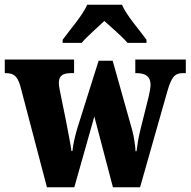

<svg xmlns="http://www.w3.org/2000/svg" viewBox="-25 -786 800 806"><path d="M238 -619V-606H318C337 -630 386 -672 413 -698C440 -674 496 -625 510 -606H590V-619C563 -657 506 -721 487 -766H341C322 -721 265 -657 238 -619ZM60 -426 172 0H287L371 -297L449 0H563L677 -401C695 -464 709 -479 743 -479H755V-536H543V-479H548C587 -479 607 -464 607 -430C607 -419 603 -397 599 -380L564 -240C556 -207 552 -182 548 -151H544C543 -173 538 -209 531 -236L448 -531H389L301 -252C292 -223 282 -183 279 -152H275C271 -182 261 -231 252 -279L229 -392C226 -407 222 -426 222 -437C222 -470 240 -479 275 -479H286V-536H-5V-479H-2C32 -479 47 -468 60 -426Z"/></svg>

Font: Noto Serif Myanmar Condensed Black
Style: Regular
Weight: 900
Width: 3
Designer: Ben Mitchell and the Monotype Design Team
Foundry: Monotype Imaging Inc.
Version: Version 2.106